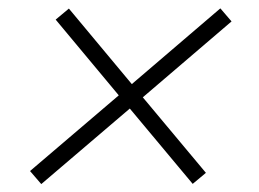

<svg xmlns="http://www.w3.org/2000/svg" viewBox="-20 -518 632 468"><path d="M449.7 -69.8 296.4 -253.4 80.6 -69.3 53.2 -101.1 269.5 -285.6 115.7 -470.2 147.9 -497.1 301.3 -313 517.1 -497.6 544.4 -465.8 328.1 -280.8 481.9 -96.7Z"/></svg>

Font: Inter Display ExtraLight
Style: Italic
Weight: 200
Italic angle: -9.39999°
Designer: Rasmus Andersson
Foundry: rsms
Version: Version 4.000;git-a52131595